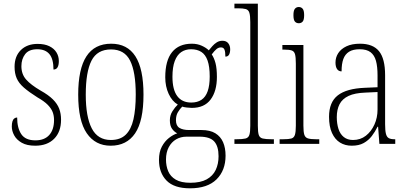

<svg xmlns="http://www.w3.org/2000/svg" viewBox="-20 -780 2205 1041"><path d="M171 10Q126 10 98 -6Q70 -22 57 -46Q44 -70 44 -94Q44 -111 47.5 -122Q51 -133 58 -138Q65 -143 73 -143Q73 -86 95.5 -52.5Q118 -19 172 -19Q221 -19 247 -48Q273 -77 273 -129Q273 -153 265.5 -172.5Q258 -192 239 -211.5Q220 -231 183 -252Q137 -281 109.5 -305Q82 -329 70.5 -355.5Q59 -382 59 -418Q59 -475 93 -508.5Q127 -542 184 -542Q222 -542 247.5 -529.5Q273 -517 286 -496Q299 -475 299 -449Q299 -427 292 -415Q285 -403 270 -403Q270 -460 248 -486.5Q226 -513 182 -513Q137 -513 116.5 -486.5Q96 -460 96 -421Q96 -378 121.5 -349Q147 -320 200 -289Q243 -265 267 -241Q291 -217 301 -190.5Q311 -164 311 -131Q311 -65 273.5 -27.5Q236 10 171 10Z M580 10Q497 10 450.5 -57.5Q404 -125 404 -267Q404 -406 448.5 -474.5Q493 -543 583 -543Q670 -543 714 -475Q758 -407 758 -267Q758 -124 712.5 -57Q667 10 580 10ZM581 -21Q632 -21 661.5 -49.5Q691 -78 703.5 -133Q716 -188 716 -267Q716 -390 685.5 -451Q655 -512 582 -512Q507 -512 476 -451Q445 -390 445 -267Q445 -147 477.5 -84Q510 -21 581 -21Z M1010 241Q924 241 883 199Q842 157 842 87Q842 44 857.5 15Q873 -14 896 -32Q919 -50 941 -57Q925 -65 913 -81.5Q901 -98 901 -128Q901 -155 915 -177Q929 -199 944 -213Q913 -231 894.5 -271Q876 -311 876 -361Q876 -452 913 -497.5Q950 -543 1020 -543Q1050 -543 1074 -532Q1098 -521 1112 -507Q1121 -518 1131.5 -530Q1142 -542 1155.5 -550.5Q1169 -559 1186 -559Q1207 -559 1217.5 -545.5Q1228 -532 1228 -513Q1228 -495 1222 -484Q1216 -473 1202 -473Q1202 -499 1197 -511Q1192 -523 1178 -523Q1165 -523 1154 -514Q1143 -505 1128 -485Q1141 -466 1148.5 -437.5Q1156 -409 1156 -363Q1156 -286 1122 -240.5Q1088 -195 1020 -195Q1009 -195 992.5 -197Q976 -199 968 -202Q955 -189 944.5 -171.5Q934 -154 934 -128Q934 -98 953 -86.5Q972 -75 1005 -75H1072Q1119 -75 1147.5 -57.5Q1176 -40 1189.5 -9Q1203 22 1203 64Q1203 144 1154 192.5Q1105 241 1010 241ZM1012 211Q1067 211 1100.5 192.5Q1134 174 1149.5 141.5Q1165 109 1165 67Q1165 13 1141.5 -13Q1118 -39 1062 -39H991Q960 -39 935 -24.5Q910 -10 895 18Q880 46 880 85Q880 120 892 148.5Q904 177 933 194Q962 211 1012 211ZM1017 -224Q1050 -224 1072.5 -239Q1095 -254 1106 -285.5Q1117 -317 1117 -365Q1117 -419 1105.5 -451.5Q1094 -484 1071.5 -498.5Q1049 -513 1016 -513Q985 -513 962.5 -497.5Q940 -482 927.5 -449Q915 -416 915 -364Q915 -294 941 -259Q967 -224 1017 -224Z M1251 0V-25H1262Q1295 -25 1311 -29Q1327 -33 1332 -48.5Q1337 -64 1337 -98V-660Q1337 -695 1332 -711Q1327 -727 1312 -731Q1297 -735 1270 -735H1251V-760H1378V-98Q1378 -64 1383 -48.5Q1388 -33 1404.5 -29Q1421 -25 1453 -25H1465V0Z M1496 0V-25H1515Q1545 -25 1559.5 -29Q1574 -33 1579 -49Q1584 -65 1584 -98V-435Q1584 -470 1579.5 -486Q1575 -502 1561.5 -506.5Q1548 -511 1521 -511H1511V-536H1625V-99Q1625 -65 1630 -49.5Q1635 -34 1650 -29.5Q1665 -25 1694 -25H1711V0ZM1600 -654Q1587 -654 1579 -663Q1571 -672 1571 -698Q1571 -723 1579 -732.5Q1587 -742 1600 -742Q1613 -742 1621 -732.5Q1629 -723 1629 -698Q1629 -672 1621 -663Q1613 -654 1600 -654Z M1887 10Q1851 10 1823.5 -7Q1796 -24 1780 -59Q1764 -94 1764 -147Q1764 -226 1811.5 -263Q1859 -300 1958 -304L2027 -307V-371Q2027 -419 2018.5 -450Q2010 -481 1989 -497Q1968 -513 1930 -513Q1894 -513 1872.5 -499.5Q1851 -486 1841.5 -460Q1832 -434 1832 -393Q1816 -393 1807.5 -405.5Q1799 -418 1799 -441Q1799 -469 1814 -492Q1829 -515 1858.5 -529Q1888 -543 1932 -543Q2002 -543 2035 -502.5Q2068 -462 2068 -372V-107Q2068 -72 2072.5 -54.5Q2077 -37 2088 -31Q2099 -25 2120 -25H2123V0H2037L2030 -93H2027Q2014 -66 1996 -42.5Q1978 -19 1952 -4.5Q1926 10 1887 10ZM1894 -21Q1934 -21 1963.5 -44Q1993 -67 2010 -104.5Q2027 -142 2027 -186V-281L1962 -278Q1904 -276 1870 -260Q1836 -244 1821 -215Q1806 -186 1806 -145Q1806 -110 1815 -81.5Q1824 -53 1844 -37Q1864 -21 1894 -21Z"/></svg>

Font: Noto Serif Khmer Condensed ExtraLight
Style: Regular
Weight: 250
Width: 3
Designer: Danh Hong and the Monotype Design Team
Foundry: Monotype Imaging Inc.
Version: Version 2.004